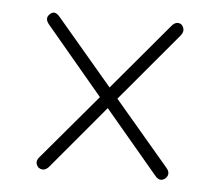

<svg xmlns="http://www.w3.org/2000/svg" viewBox="-37 -566 510 449"><g transform="rotate(5 218.0 -341.5)"><path d="M68 -160.5Q57.5 -172.5 68 -184.5L197 -337L63.5 -496Q51.5 -510.5 64.5 -521Q74.5 -530 86.5 -516L217.5 -361.5L349 -517.5Q360 -530.5 372 -523Q383.5 -510.5 372.5 -497L238 -337L367 -185Q377.5 -172 366 -161Q354 -151.5 343 -164L217.5 -313L92.5 -164Q81 -151.5 68 -160.5Z"/></g></svg>

Font: Fraunces 72pt S100 Thin
Style: Regular
Weight: 100
Version: Version 1.000; ttfautohint (v1.8.3)